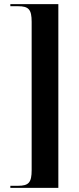

<svg xmlns="http://www.w3.org/2000/svg" viewBox="-20 -780 383 928"><path d="M30 128H262V-760H30V-750H67C119 -750 133 -734 133 -674V42C133 102 119 118 67 118H30Z"/></svg>

Font: Noto Serif Display ExtraCondensed
Style: Bold
Weight: 700
Width: 2
Designer: Monotype Design Team
Foundry: Monotype Imaging Inc.
Version: Version 2.009